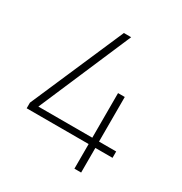

<svg xmlns="http://www.w3.org/2000/svg" viewBox="-157 -776 844 891"><g transform="rotate(30 265.0 -330.0)"><path d="M367 0V-132H35V-162L251 -660H290L78 -166H367V-405H403V-166H495V-132H403V0Z"/></g></svg>

Font: TitilliumMaps29L
Style: 1 wt
Weight: 100
Designer: Campivisivi
Foundry: Accademia di Belle Arti di Urbino and students of MA course of Visual design
Version: Version 001.001